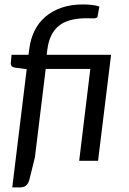

<svg xmlns="http://www.w3.org/2000/svg" viewBox="-20 -711 569 849"><path d="M471.2 -468.8 413.6 0H330.1L379.4 -406.2H182.1L134.3 -15.1L110.4 81.5Q106.4 99.1 96.4 108.4Q86.4 117.7 67.9 117.7H34.2L98.1 -405.3L47.9 -411.6Q37.6 -413.1 32.2 -418Q26.9 -422.9 27.8 -432.6L31.2 -468.8H106L109.4 -494.1Q114.7 -538.1 132.6 -574.5Q150.4 -610.8 180.4 -636.7Q210.4 -662.6 252.4 -677Q294.4 -691.4 347.2 -691.4Q365.2 -691.4 386 -689.2Q406.7 -687 419.4 -682.1L411.6 -639.2Q410.6 -634.3 407 -632.3Q403.3 -630.4 397.2 -629.9Q391.1 -629.4 382.8 -629.9Q374.5 -630.4 363.8 -630.4Q281.2 -630.4 240 -596.7Q198.7 -563 189.5 -492.7L186.5 -468.8Z"/></svg>

Font: Carlito
Style: Italic
Weight: 400
Italic angle: -7°
Designer: Lukasz Dziedzic
Foundry: tyPoland Lukasz Dziedzic
Version: Version 1.104